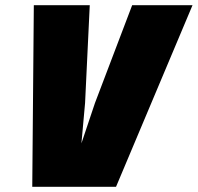

<svg xmlns="http://www.w3.org/2000/svg" viewBox="-20 -718 760 738"><path d="M110 -698H325L307 -322L293 -167L345 -322L488 -698H720L426 0H104Z"/></svg>

Font: Azeret Mono Black
Style: Italic
Weight: 900
Italic angle: -12°
Designer: Martin Vácha
Foundry: Displaay
Version: Version 1.000; Glyphs 3.0.3, build 3074